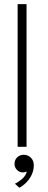

<svg xmlns="http://www.w3.org/2000/svg" viewBox="-20 -708 232 926"><path d="M108 0H65V-688H108ZM73.5 197.5 52 178Q68.5 170.5 86.8 154.8Q105 139 109 119.5Q100.5 123.5 90.5 123.5Q73 123.5 61.5 111Q50 98.5 50 83.5Q50 63 62.8 50.8Q75.5 38.5 95 38.5Q114.5 38.5 128.8 52.5Q143 66.5 143 88Q143 113 133.2 134Q123.5 155 107.8 171.2Q92 187.5 73.5 197.5Z"/></svg>

Font: League Spartan Thin ExtraLight
Style: Regular
Weight: 250
Version: Version 2.002